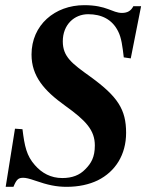

<svg xmlns="http://www.w3.org/2000/svg" viewBox="-20 -705 596 743"><path d="M526 -681H496C487 -663 473 -655 452 -655C414 -655 394 -685 306 -685C192 -685 102 -608 102 -494C102 -410 151 -354 232 -296C313 -238 347 -201 347 -142C347 -97 333 -73 310 -50C288 -27 259 -16 221 -16C177 -16 142 -35 115 -66C83 -102 75 -139 67 -205L38 -207L2 18H32C44 -11 51 -17 70 -17C80 -17 93 -14 116 -6C165 11 198 18 238 18C284 18 325 9 358 -7C427 -41 468 -107 468 -191C468 -281 436 -331 330 -408C259 -459 223 -485 223 -545C223 -610 268 -650 321 -650C373 -650 414 -630 437 -584C450 -559 454 -525 459 -483L486 -479Z"/></svg>

Font: STIXGeneral
Style: Bold Italic
Weight: 700
Italic angle: -16.33°
Designer: MicroPress Inc., with final additions and corrections provided by Coen Hoffman, Elsevier (retired)
Version: Version 1.1.0